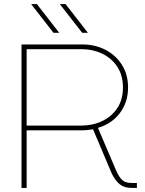

<svg xmlns="http://www.w3.org/2000/svg" viewBox="-20 -917 710 937"><path d="M85 0V-700H383Q444 -700 494.5 -674Q545 -648 575 -600.5Q605 -553 605 -490Q605 -419 565.5 -366Q526 -313 458 -293L548 -82Q562 -51 577.5 -37.5Q593 -24 624 -24H648V0H621Q586 0 564 -18Q542 -36 525 -71L434 -286Q421 -284 406.5 -282.5Q392 -281 377 -281H110V0ZM110 -304H375Q432 -304 478.5 -326Q525 -348 552.5 -389.5Q580 -431 580 -490Q580 -549 552.5 -591Q525 -633 479 -655Q433 -677 379 -677H110ZM381 -757 272 -897H300L409 -757ZM241 -757 132 -897H160L269 -757Z"/></svg>

Font: MuseoModerno Thin
Style: Regular
Weight: 100
Designer: Pablo Cosgaya, Héctor Gatti, Marcela Romero, and the Authors of The MuseoModerno Project.
Foundry: Omnibus-Type Team
Version: Version 1.003